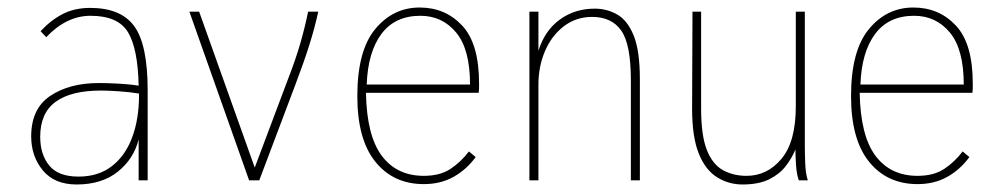

<svg xmlns="http://www.w3.org/2000/svg" viewBox="-20 -480 2668 511"><path d="M184 11Q125 11 94 -26.5Q63 -64 63 -117Q63 -191 114 -225Q165 -259 243 -259Q264 -259 294 -257.5Q324 -256 349 -252Q347 -351 320.5 -394.5Q294 -438 221 -438Q157 -438 103 -381L88 -397Q116 -427 147.5 -443Q179 -459 220 -459Q302 -459 337.5 -410Q373 -361 373 -240V0H349V-109Q336 -57 293.5 -23Q251 11 184 11ZM87 -116Q87 -69 111 -39.5Q135 -10 189 -10Q242 -10 278 -38Q314 -66 332 -115Q350 -164 350 -226Q350 -230 350 -231Q326 -235 297 -237Q268 -239 249 -239Q169 -239 128 -209Q87 -179 87 -116Z M643 0 484 -449H510L658 -34L746 -268Q767 -322 779.5 -365.5Q792 -409 800 -449H827Q818 -407 803.5 -361Q789 -315 767 -257L670 0Z M1108 10Q1027 10 979 -49.5Q931 -109 931 -224Q931 -345 978.5 -402.5Q1026 -460 1097 -460Q1165 -460 1210 -412Q1255 -364 1255 -258Q1255 -249 1255 -245.5Q1255 -242 1254 -233H954Q956 -119 996 -65.5Q1036 -12 1108 -12Q1151 -12 1179 -30.5Q1207 -49 1228 -77L1246 -62Q1222 -29 1187.5 -9.5Q1153 10 1108 10ZM956 -255H1231Q1231 -349 1194 -393.5Q1157 -438 1099 -438Q1031 -438 995 -389.5Q959 -341 956 -255Z M1389 0V-449H1413V-345Q1430 -399 1470 -428Q1510 -457 1563 -457Q1595 -457 1622.5 -441.5Q1650 -426 1666.5 -385.5Q1683 -345 1683 -269V0H1659V-267Q1659 -362 1633.5 -398.5Q1608 -435 1556 -435Q1513 -435 1480.5 -410Q1448 -385 1430.5 -344Q1413 -303 1413 -255V0Z M1956 11Q1919 11 1888 -8.5Q1857 -28 1839.5 -72Q1822 -116 1822 -191L1823 -449H1846V-191Q1846 -120 1861 -81.5Q1876 -43 1903.5 -27.5Q1931 -12 1967 -12Q2022 -12 2060 -57.5Q2098 -103 2098 -197V-449H2122V-92Q2122 -74 2123 -46Q2124 -18 2130 0H2106Q2100 -17 2098.5 -41.5Q2097 -66 2097 -82Q2087 -58 2070.5 -37Q2054 -16 2026.5 -2.5Q1999 11 1956 11Z M2422 10Q2341 10 2293 -49.5Q2245 -109 2245 -224Q2245 -345 2292.5 -402.5Q2340 -460 2411 -460Q2479 -460 2524 -412Q2569 -364 2569 -258Q2569 -249 2569 -245.5Q2569 -242 2568 -233H2268Q2270 -119 2310 -65.5Q2350 -12 2422 -12Q2465 -12 2493 -30.5Q2521 -49 2542 -77L2560 -62Q2536 -29 2501.5 -9.5Q2467 10 2422 10ZM2270 -255H2545Q2545 -349 2508 -393.5Q2471 -438 2413 -438Q2345 -438 2309 -389.5Q2273 -341 2270 -255Z"/></svg>

Font: Inconsolata SemiCondensed ExtraLight
Style: Regular
Weight: 200
Width: 4
Monospace: yes
Designer: Raph Levien, Cyreal, Brenton Simpson
Foundry: Raph Levien, Cyreal, Google
Version: Version 3.100; ttfautohint (v1.8.4.7-5d5b)